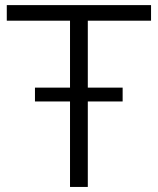

<svg xmlns="http://www.w3.org/2000/svg" viewBox="-20 -739 624 759"><path d="M6.8 -718.8H577.1V-657.2H327.1V-392.6H464.8V-337.9H327.1V0H256.8V-337.9H118.2V-392.6H256.8V-657.2H6.8Z"/></svg>

Font: Min Sans Light
Style: Regular
Weight: 300
Designer: Jinseong-Kim, NotoSansCJK, Nunito
Foundry: Jinseong-Kim
Version: Version 1.400;Glyphs 3.1.2 (3151)